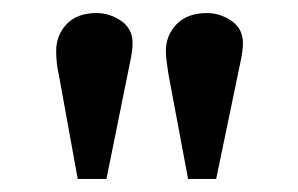

<svg xmlns="http://www.w3.org/2000/svg" viewBox="-20 -809 457 294"><path d="M99 -535 70 -695Q68 -703 67 -712.5Q66 -722 66 -731Q66 -755 82 -772Q98 -789 128 -789Q148 -789 165.5 -777Q183 -765 183 -743Q183 -731 179 -713L143 -535ZM268 -535 238 -695Q237 -703 235.5 -712.5Q234 -722 234 -731Q234 -755 250.5 -772Q267 -789 297 -789Q317 -789 334.5 -777Q352 -765 352 -743Q352 -731 348 -713L311 -535Z"/></svg>

Font: Literata SemiBold
Style: Regular
Weight: 600
Designer: Latin by Veronika Burian and Jose Scaglione. Greek by Irene Vlachou. Cyrillic by Vera Evstafieva.
Foundry: TypeTogether
Version: Version 3.103; ttfautohint (v1.8.4.7-5d5b);gftools[0.9.29]